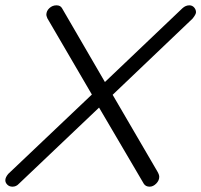

<svg xmlns="http://www.w3.org/2000/svg" viewBox="-49 -695 756 721"><path d="M-2 6Q-14 6 -21.5 -1.5Q-29 -9 -29 -18Q-29 -29 -18 -42L296 -340L129 -626Q125 -636 125 -639Q125 -654 136.5 -664.5Q148 -675 163 -675Q178 -675 184 -664L345 -387L636 -664Q648 -675 662 -675Q673 -675 680 -667Q687 -659 687 -649Q687 -641 674 -625L374 -339L542 -51Q549 -39 549 -31Q549 -17 537.5 -5.5Q526 6 513 6Q498 6 491 -5L323 -291L22 -5Q12 6 -2 6Z"/></svg>

Font: Comic Neue
Style: Italic
Weight: 400
Italic angle: -12°
Designer: Craig Rozynski
Foundry: Craig Rozynski
Version: Version 2.003